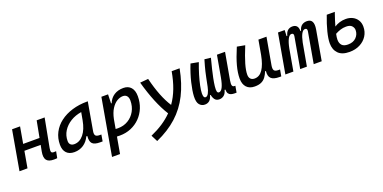

<svg xmlns="http://www.w3.org/2000/svg" viewBox="-14 -1331 4716 2367"><g transform="rotate(-20 2344.0 -148.0)"><path d="M36.6 0 127.4 -517.6H232.4L194.3 -301.3H409.2L450.2 -517.6H554.7L483.4 -141.6Q477.1 -106 483.2 -91.3Q489.3 -76.7 515.1 -76.7Q528.8 -76.7 545.4 -78.1L528.8 7.3Q519.5 8.8 508.5 9.3Q497.6 9.8 484.4 9.8Q415 9.8 389.2 -25.1Q363.3 -60.1 377.9 -136.7L393.1 -216.3H179.7L141.6 0Z M755.4 10.3Q689 10.3 652.8 -27.8Q616.7 -65.9 616.7 -135.3Q616.7 -223.1 654.1 -294.7Q691.4 -366.2 758.8 -417Q826.2 -467.8 916.5 -495.1Q1006.8 -522.5 1112.8 -522.5H1122.6L1058.1 -154.8Q1051.3 -115.7 1064.2 -98.1Q1077.1 -80.6 1120.1 -80.6H1140.1L1125.5 4.9H1090.8Q1019 4.9 991.7 -23.9Q964.4 -52.7 970.7 -122.6H958Q928.2 -59.1 875.7 -24.4Q823.2 10.3 755.4 10.3ZM787.1 -82.5Q857.4 -82.5 909.7 -146Q961.9 -209.5 982.9 -325.7L1001 -425.3Q920.9 -413.1 857.7 -374.3Q794.4 -335.4 757.8 -277.1Q721.2 -218.8 721.2 -147.5Q721.2 -116.2 738.5 -99.4Q755.9 -82.5 787.1 -82.5Z M1273.9 224.6H1168.9L1299.3 -517.6H1386.7L1383.3 -399.9H1391.6Q1415.5 -460.9 1466.6 -494.1Q1517.6 -527.3 1589.4 -527.3Q1653.3 -527.3 1688.7 -486.6Q1724.1 -445.8 1724.1 -371.1Q1724.1 -289.6 1696 -220.2Q1668 -150.9 1617.2 -99.1Q1566.4 -47.4 1498.3 -18.8Q1430.2 9.8 1350.1 9.8Q1331.5 9.8 1312 8.8ZM1328.6 -84Q1344.2 -83 1360.8 -83Q1434.6 -83 1493.2 -118.2Q1551.8 -153.3 1585.7 -214.1Q1619.6 -274.9 1619.6 -351.6Q1619.6 -391.1 1601.6 -412.8Q1583.5 -434.6 1550.3 -434.6Q1511.2 -434.6 1471.4 -410.9Q1431.6 -387.2 1399.2 -336.7Q1366.7 -286.1 1350.1 -206.1Z M1759.3 230.5 1715.8 145Q1803.7 106.4 1875 59.6Q1946.3 12.7 2002.4 -44.4Q1889.2 -224.6 1808.1 -517.6L1916 -527.3Q1977.5 -275.4 2072.8 -129.4Q2127.9 -207 2164.3 -303.2Q2200.7 -399.4 2221.2 -517.6H2325.7Q2289.1 -327.6 2217.8 -186.3Q2146.5 -44.9 2033.9 56.6Q1921.4 158.2 1759.3 230.5Z M2467.8 9.8Q2424.8 9.8 2397.2 -22.7Q2369.6 -55.2 2373 -133.3Q2376.5 -204.1 2401.6 -309.1Q2426.8 -414.1 2471.7 -527.3L2574.2 -508.3Q2545.9 -434.1 2524.4 -362.3Q2502.9 -290.5 2490.7 -231.2Q2478.5 -171.9 2477.5 -133.8Q2477.5 -123.5 2478.8 -109.1Q2480 -94.7 2486.1 -83.7Q2492.2 -72.8 2505.4 -72.8Q2528.3 -72.8 2545.7 -106Q2563 -139.2 2572.3 -185.1Q2585.9 -253.9 2595 -297.9Q2604 -341.8 2611.6 -373.8Q2619.1 -405.8 2628.2 -438.5Q2637.2 -471.2 2650.9 -517.6L2732.9 -508.3Q2731 -498 2720.9 -460.7Q2710.9 -423.3 2698.2 -371.3Q2685.5 -319.3 2674.3 -263.9Q2663.1 -208.5 2657.7 -162.1Q2652.3 -112.3 2658 -92.5Q2663.6 -72.8 2681.2 -72.8Q2735.8 -72.8 2765.6 -238.8L2815.4 -517.6L2921.4 -517.1L2858.9 -165.5Q2850.6 -118.7 2857.4 -99.6Q2864.3 -80.6 2885.3 -80.6H2897.9L2882.8 4.9H2858.4Q2833 4.9 2812 -1.2Q2791 -7.3 2778.6 -25.1Q2766.1 -43 2765.6 -78.1H2755.4Q2743.7 -31.7 2717.3 -11Q2690.9 9.8 2657.7 9.8Q2618.2 9.8 2598.9 -15.6Q2579.6 -41 2573.2 -78.1H2564.5Q2552.2 -31.7 2527.6 -11Q2502.9 9.8 2467.8 9.8Z M3121.1 10.3Q3052.7 10.3 3015.1 -30.5Q2977.5 -71.3 2977.5 -145Q2977.5 -219.7 3001.7 -310.3Q3025.9 -400.9 3079.6 -527.3L3183.1 -508.3Q3129.9 -378.9 3106 -295.7Q3082 -212.4 3082 -157.2Q3082 -121.6 3100.6 -102.1Q3119.1 -82.5 3152.8 -82.5Q3217.8 -82.5 3260.3 -145.3Q3302.7 -208 3325.2 -325.7V-325.2L3359.4 -517.6H3465.3L3402.8 -165.5Q3394.5 -118.7 3407.5 -99.6Q3420.4 -80.6 3463.4 -80.6H3484.4L3469.2 4.9H3446.3Q3369.1 4.9 3337.6 -25.4Q3306.2 -55.7 3314 -122.6H3303.2Q3286.6 -81.5 3264.9 -51.8Q3243.2 -22 3209 -5.9Q3174.8 10.3 3121.1 10.3Z M3704.1 -517.6 3700.2 -439H3709.5Q3721.7 -486.8 3746.8 -507.1Q3772 -527.3 3807.6 -527.3Q3844.2 -527.3 3863.5 -506.1Q3882.8 -484.9 3882.3 -439H3890.1Q3903.3 -487.3 3930.9 -507.3Q3958.5 -527.3 3997.6 -527.3Q4094.2 -527.3 4070.3 -390.6L4001.5 0H3896.5L3967.8 -404.3Q3974.6 -444.3 3943.8 -444.3Q3916.5 -444.3 3895.8 -406.2Q3875 -368.2 3860.4 -297.4L3851.1 -245.6Q3850.6 -244.1 3850.6 -242.7V-243.2L3807.1 0H3719.2L3790.5 -404.3Q3797.9 -444.3 3765.1 -444.3Q3738.3 -444.3 3716.6 -402.3Q3694.8 -360.4 3679.7 -282.7L3673.8 -248.5Q3673.3 -245.6 3672.9 -242.7V-243.7L3629.9 0H3524.9L3616.2 -517.6Z M4365.7 9.8Q4267.1 9.8 4218.5 -40Q4169.9 -89.8 4169.9 -173.8Q4169.9 -232.4 4192.4 -321.8Q4214.8 -411.1 4255.9 -517.6H4361.3Q4344.2 -468.3 4330.3 -424.8Q4316.4 -381.3 4306.2 -344.7Q4338.4 -365.7 4376 -377.2Q4413.6 -388.7 4456.5 -388.7Q4505.9 -388.7 4545.2 -368.9Q4584.5 -349.1 4607.4 -312.5Q4630.4 -275.9 4630.4 -225.6Q4630.4 -158.2 4596.4 -105Q4562.5 -51.8 4502.7 -21Q4442.9 9.8 4365.7 9.8ZM4284.2 -257.3Q4274.4 -211.4 4274.4 -182.6Q4274.4 -136.7 4298.8 -109.9Q4323.2 -83 4378.4 -83Q4447.3 -83 4486.6 -123Q4525.9 -163.1 4525.9 -219.2Q4525.9 -249 4503.7 -273.9Q4481.4 -298.8 4429.2 -298.8Q4388.7 -298.8 4353.8 -287.6Q4318.8 -276.4 4284.2 -257.3Z"/></g></svg>

Font: Cascadia Mono
Style: Italic
Weight: 400
Italic angle: -10°
Monospace: yes
Designer: Aaron Bell
Foundry: Saja Typeworks
Version: Version 2404.023; ttfautohint (v1.8.4)